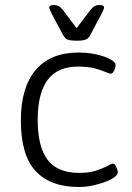

<svg xmlns="http://www.w3.org/2000/svg" viewBox="-20 -738 525 764"><path d="M293 6Q181 6 122 -57Q63 -120 63 -259Q63 -390 122 -459.5Q181 -529 293 -529Q322 -529 348.5 -524.5Q375 -520 395.5 -512.5Q416 -505 428 -496.5Q440 -488 440 -480Q440 -475 437.5 -466Q435 -457 430.5 -451Q426 -445 420 -445Q414 -445 398.5 -452Q383 -459 356.5 -466Q330 -473 290 -473Q209 -473 169.5 -420Q130 -367 130 -261Q130 -154 169.5 -102Q209 -50 295 -50Q334 -50 362 -59Q390 -68 407 -77.5Q424 -87 429 -87Q435 -87 439 -80.5Q443 -74 446 -65.5Q449 -57 449 -52Q449 -43 435.5 -33Q422 -23 399.5 -14.5Q377 -6 349.5 0Q322 6 293 6ZM378 -718Q386 -718 390 -715.5Q394 -713 394 -708Q394 -704 390 -695.5Q386 -687 382 -679L341 -602Q337 -593 331 -587Q325 -581 315 -578.5Q305 -576 285 -576Q266 -576 255.5 -578.5Q245 -581 239.5 -587Q234 -593 229 -602L188 -679Q183 -690 179.5 -697Q176 -704 176 -708Q176 -713 180.5 -715.5Q185 -718 193 -718Q205 -718 213 -714Q221 -710 232 -696L285 -626L338 -696Q349 -710 357 -714Q365 -718 378 -718Z"/></svg>

Font: Asap Light
Style: Regular
Weight: 300
Designer: Pablo Cosgaya
Foundry: Omnibus-Type
Version: Version 3.001